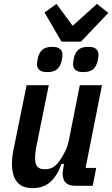

<svg xmlns="http://www.w3.org/2000/svg" viewBox="-20 -964 582 996"><path d="M233 -522 170 -211Q162 -174 162 -142Q162 -112 174 -99Q186 -86 212 -86Q238 -86 256 -97Q274 -108 290 -131Q306 -154 318.5 -180Q331 -206 337 -235L394 -522H509L424 -93H479L461 0H374Q338 0 321.5 -15.5Q305 -31 305 -65Q305 -72 306 -79.5Q307 -87 309 -95L312 -114H299Q277 -52 241 -20Q205 12 150 12Q94 12 68 -20.5Q42 -53 42 -114Q42 -135 45 -157.5Q48 -180 52 -197L118 -522ZM299 -748 211 -899 273 -944 357 -830 483 -944 542 -897 400 -748ZM225 -590Q196 -590 184 -601.5Q172 -613 172 -630Q172 -635 173 -644.5Q174 -654 177 -666Q185 -695 202 -708Q219 -721 251 -721Q280 -721 292 -709.5Q304 -698 304 -681Q304 -676 303 -666.5Q302 -657 299 -645Q291 -616 274 -603Q257 -590 225 -590ZM412 -590Q383 -590 371 -601.5Q359 -613 359 -630Q359 -635 360 -644.5Q361 -654 364 -666Q372 -695 389 -708Q406 -721 438 -721Q467 -721 479 -709.5Q491 -698 491 -681Q491 -676 490 -666.5Q489 -657 486 -645Q478 -616 461 -603Q444 -590 412 -590Z"/></svg>

Font: IBM Plex Sans Cond SmBld
Style: Italic
Weight: 600
Width: 3
Italic angle: -11°
Designer: Mike Abbink, Paul van der Laan, Pieter van Rosmalen
Foundry: Bold Monday
Version: Version 1.3